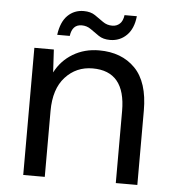

<svg xmlns="http://www.w3.org/2000/svg" viewBox="-49 -700 670 746"><g transform="rotate(5 286.0 -327.5)"><path d="M69 0V-496H145L150 -407Q174 -454 219 -481Q264 -508 321 -508Q409 -508 461.5 -454.5Q514 -401 514 -290V0H430V-281Q430 -436 302 -436Q238 -436 195.5 -389.5Q153 -343 153 -257V0ZM359 -552Q332 -552 314.5 -564Q297 -576 281 -587.5Q265 -599 245 -599Q208 -599 202 -554H153Q160 -605 185.5 -630Q211 -655 248 -655Q275 -655 292.5 -643Q310 -631 326 -619.5Q342 -608 363 -608Q380 -608 392 -619Q404 -630 407 -653H455Q450 -604 423.5 -578Q397 -552 359 -552Z"/></g></svg>

Font: Firefly Display
Style: Regular
Weight: 400
Designer: Colophon Foundry, Jonny Pinhorn
Foundry: Colophon Foundry
Version: Version 1.200; ttfautohint (v1.8.3)